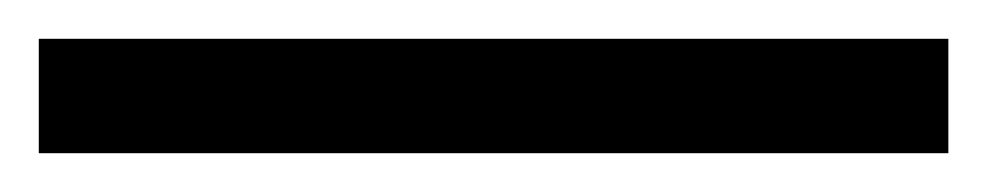

<svg xmlns="http://www.w3.org/2000/svg" viewBox="-25 63 509 99"><path d="M-5 142H464V83H-5Z"/></svg>

Font: Noto Serif Lao SemiBold
Style: Regular
Weight: 600
Designer: Monotype Design Team
Foundry: Monotype Imaging Inc.
Version: Version 2.003